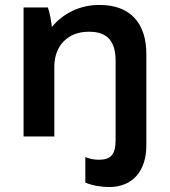

<svg xmlns="http://www.w3.org/2000/svg" viewBox="-20 -550 685 774"><path d="M420 204C515 204 570 139 570 36V-332C570 -458 504 -530 382 -530H379C302 -530 234 -496 189 -441C187 -462 181 -498 173 -520H75V0H199V-281C199 -366 254 -422 337 -422H341C414 -422 446 -381 446 -306V15C446 75 425 94 378 94C358 94 341 90 324 83V186C354 199 392 204 420 204Z"/></svg>

Font: Fixel Display SemiBold
Style: Regular
Weight: 600
Designer: AlfaBravo + MacPaw
Foundry: Kyrylo Tkachov, Marchela Mozhyna, Serhii Makarenko, Maria Weinstein, Zakhar Kryvoshyya
Version: Version 1.211